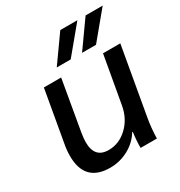

<svg xmlns="http://www.w3.org/2000/svg" viewBox="-169 -825 895 953"><g transform="rotate(-30 278.5 -348.0)"><path d="M43 -140Q43 -174 50 -210L101 -500H200L150 -212Q145 -180 145 -160Q145 -70 225 -70Q286 -70 333 -115Q380 -160 392 -229L440 -500H539L471 -113Q462 -64 460 0H367Q366 -34 373 -89H370Q342 -43 293 -16.5Q244 10 188 10Q116 10 79.5 -27.5Q43 -65 43 -140ZM314 -706H412L286 -554H206ZM459 -706H557L431 -554H351Z"/></g></svg>

Font: Sarabun Medium
Style: Italic
Weight: 500
Italic angle: -10°
Designer: Suppakit Chalermlarp | Katatrad Co.,Ltd.
Foundry: Cadson Demak Co.,Ltd.
Version: Version 1.000; ttfautohint (v1.6)